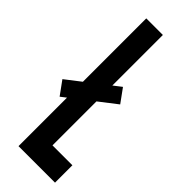

<svg xmlns="http://www.w3.org/2000/svg" viewBox="-282 -758 781 781"><g transform="rotate(45 109.0 -367.5)"><path d="M-36.5 -319 160 -471 202.5 -412.5 6 -260.5ZM30 0V-735H125.5V-100H240V0Z"/></g></svg>

Font: League Gothic SemiCondensed
Style: Regular
Weight: 400
Width: 4
Designer: The League of Moveable Type
Version: Version 2.001